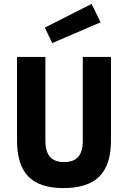

<svg xmlns="http://www.w3.org/2000/svg" viewBox="-20 -946 654 981"><path d="M307 -118Q356 -118 379.5 -144.5Q403 -171 403 -226V-655H547V-228Q547 -103 487.5 -44Q428 15 303 15Q182 15 124.5 -44.5Q67 -104 67 -228V-655H212V-226Q212 -171 235.5 -144.5Q259 -118 307 -118ZM247 -726 209 -805 448 -926 494 -832Z"/></svg>

Font: Intel One Mono
Style: Bold
Weight: 700
Monospace: yes
Designer: Fred Shallcrass
Foundry: Frere-Jones Type LLC
Version: Version 1.400;hotconv 1.1.0;makeotfexe 2.6.0;FJTRelease1.4